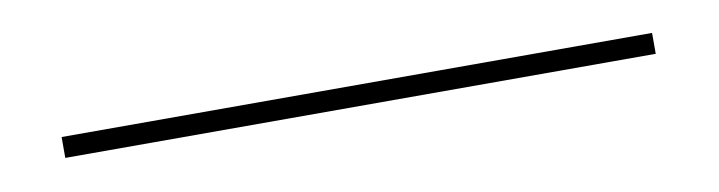

<svg xmlns="http://www.w3.org/2000/svg" viewBox="-20 51 610 163"><g transform="rotate(-10 284.5 132.0)"><path d="M30 141V123H539V141Z"/></g></svg>

Font: IBM Plex Sans Devanagari Thin
Style: Regular
Weight: 100
Designer: Mike Abbink, Paul van der Laan, Pieter van Rosmalen, Erin McLaughlin
Foundry: Bold Monday
Version: Version 1.1